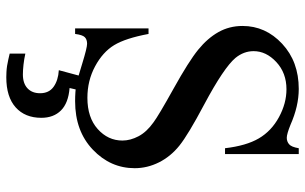

<svg xmlns="http://www.w3.org/2000/svg" viewBox="-204 -548 992 625"><g transform="rotate(90 292.5 -236.0)"><path d="M482 -712V-472H463Q455 -541 431 -582Q407 -623 362 -647.5Q317 -672 271 -672Q218 -672 182.5 -639Q147 -606 147 -565Q147 -533 169 -506Q201 -468 321 -404Q419 -352 454.5 -323.5Q490 -295 509 -257Q528 -219 528 -178Q528 -99 467.5 -41.5Q407 16 310 16Q279 16 253 12Q237 8 186.5 -7.5Q136 -23 123 -23Q109 -23 101.5 -15.5Q94 -8 91 16H73V-223H91Q105 -148 127.5 -111Q150 -74 196.5 -49Q243 -24 299 -24Q363 -24 400.5 -57.5Q438 -91 438 -138Q438 -164 424 -190.5Q410 -217 379 -239Q358 -255 269 -304.5Q180 -354 142.5 -384.5Q105 -415 85 -450.5Q65 -486 65 -529Q65 -604 123 -658Q181 -712 270 -712Q326 -712 387 -685Q417 -673 429 -673Q441 -673 450 -680.5Q459 -688 463 -712ZM364 126Q364 179 330 209.5Q296 240 232 240Q225 240 215 239.5Q205 239 195 237.5Q185 236 174.5 233.5Q164 231 155 229V178Q173 182 191 184Q209 186 223 186Q252 186 268 171Q284 156 284 130Q284 101 263 86Q242 71 209 69L230 -9H277L267 34Q316 38 340 62Q364 86 364 126Z"/></g></svg>

Font: MM Ethnic
Style: Regular
Weight: 400
Designer: Khon Soe Zaw Thu
Version: Version 1.00 July 18, 2016, initial release